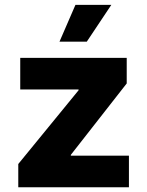

<svg xmlns="http://www.w3.org/2000/svg" viewBox="-20 -790 621 810"><path d="M57.1 0H523.9V-133.3H278.8V-136.7L514.6 -438V-545.9H65.4V-412.6H311.5V-409.2L57.1 -98.1ZM231 -614.3H346.2L449.7 -769.5H298.3Z"/></svg>

Font: Inter ExtraBold
Style: Regular
Weight: 800
Designer: Rasmus Andersson
Foundry: rsms
Version: Version 4.001;git-9221beed3